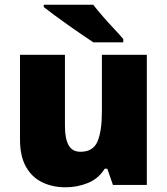

<svg xmlns="http://www.w3.org/2000/svg" viewBox="-20 -786 710 816"><path d="M604 -553V0H460L436 -69H425Q399 -27 354 -8.5Q309 10 258 10Q204 10 160 -11Q116 -32 90.5 -77Q65 -122 65 -193V-553H256V-251Q256 -197 271.5 -169Q287 -141 322 -141Q376 -141 394.5 -185Q413 -229 413 -311V-553ZM376 -766Q393 -744 416.5 -717Q440 -690 464 -664.5Q488 -639 504 -620V-606H377Q357 -619 328.5 -638.5Q300 -658 269.5 -679.5Q239 -701 211.5 -721.5Q184 -742 166 -756V-766Z"/></svg>

Font: Noto Sans Oriya Blk
Style: Regular
Weight: 900
Designer: Amélie Bonet and Sol Matas
Foundry: Google LLC
Version: Version 2.006; ttfautohint (v1.8.4.7-5d5b)